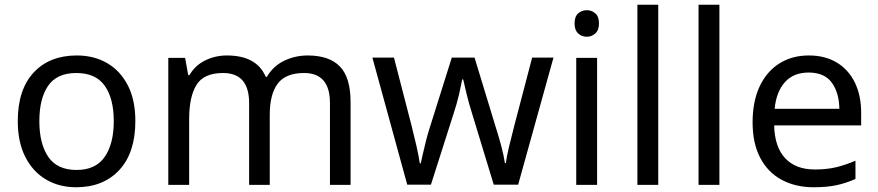

<svg xmlns="http://www.w3.org/2000/svg" viewBox="-20 -780 3704 810"><path d="M551 -269Q551 -136 483.5 -63Q416 10 301 10Q230 10 174.5 -22.5Q119 -55 87 -117.5Q55 -180 55 -269Q55 -402 122 -474Q189 -546 304 -546Q377 -546 432.5 -513.5Q488 -481 519.5 -419.5Q551 -358 551 -269ZM146 -269Q146 -174 183.5 -118.5Q221 -63 303 -63Q384 -63 422 -118.5Q460 -174 460 -269Q460 -364 422 -418Q384 -472 302 -472Q220 -472 183 -418Q146 -364 146 -269Z M1278 -546Q1369 -546 1414 -499.5Q1459 -453 1459 -349V0H1372V-345Q1372 -472 1263 -472Q1185 -472 1151.5 -427Q1118 -382 1118 -296V0H1031V-345Q1031 -472 921 -472Q840 -472 809 -422Q778 -372 778 -278V0H690V-536H761L774 -463H779Q804 -505 846.5 -525.5Q889 -546 937 -546Q1063 -546 1101 -456H1106Q1133 -502 1179.5 -524Q1226 -546 1278 -546Z M1971 -303Q1958 -344 1948.5 -383.5Q1939 -423 1934 -445H1930Q1926 -423 1917 -383.5Q1908 -344 1894 -302L1798 -1H1698L1551 -537H1642L1716 -251Q1727 -208 1737 -164Q1747 -120 1751 -91H1755Q1759 -108 1764.5 -133Q1770 -158 1777 -185.5Q1784 -213 1791 -235L1886 -537H1982L2074 -235Q2085 -201 2095.5 -161Q2106 -121 2110 -92H2114Q2117 -117 2127.5 -161Q2138 -205 2150 -251L2225 -537H2315L2166 -1H2063Z M2456 -737Q2476 -737 2491.5 -723.5Q2507 -710 2507 -681Q2507 -653 2491.5 -639Q2476 -625 2456 -625Q2434 -625 2419 -639Q2404 -653 2404 -681Q2404 -710 2419 -723.5Q2434 -737 2456 -737ZM2499 -536V0H2411V-536Z M2757 0H2669V-760H2757Z M3015 0H2927V-760H3015Z M3392 -546Q3461 -546 3510.5 -516Q3560 -486 3586.5 -431.5Q3613 -377 3613 -304V-251H3246Q3248 -160 3292.5 -112.5Q3337 -65 3417 -65Q3468 -65 3507.5 -74.5Q3547 -84 3589 -102V-25Q3548 -7 3508 1.5Q3468 10 3413 10Q3337 10 3278.5 -21Q3220 -52 3187.5 -113.5Q3155 -175 3155 -264Q3155 -352 3184.5 -415Q3214 -478 3267.5 -512Q3321 -546 3392 -546ZM3391 -474Q3328 -474 3291.5 -433.5Q3255 -393 3248 -321H3521Q3520 -389 3489 -431.5Q3458 -474 3391 -474Z"/></svg>

Font: Noto Sans Multani
Style: Regular
Weight: 400
Designer: Monotype Design Team
Foundry: Monotype Imaging Inc.
Version: Version 2.002; ttfautohint (v1.8.4.7-5d5b)